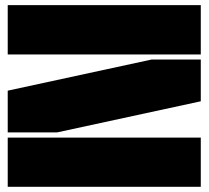

<svg xmlns="http://www.w3.org/2000/svg" viewBox="-20 -720 805 741"><path d="M9.8 -509.8V-700.2H754.9V-509.8ZM9.8 1V-189H754.9V1ZM9.8 -209V-370.1L564.9 -490.2H754.9V-329.1L200.2 -209Z"/></svg>

Font: Nastup Basic
Style: Regular
Weight: 400
Designer: Maksym Kobuzan
Foundry: Zakznak
Version: Version 1.020;FEAKit 1.0